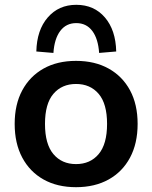

<svg xmlns="http://www.w3.org/2000/svg" viewBox="-20 -768 632 798"><path d="M296 10Q218 10 161 -22Q104 -54 72.5 -113Q41 -172 41 -253Q41 -334 72.5 -392.5Q104 -451 161 -483Q218 -515 296 -515Q374 -515 431.5 -483Q489 -451 520.5 -392.5Q552 -334 552 -253Q552 -172 520.5 -113Q489 -54 431.5 -22Q374 10 296 10ZM296 -86Q355 -86 390 -127.5Q425 -169 425 -253Q425 -337 390 -378Q355 -419 296 -419Q237 -419 202 -378Q167 -337 167 -253Q167 -169 202 -127.5Q237 -86 296 -86ZM202 -548 131 -554Q133 -643 178.5 -695.5Q224 -748 297 -748Q371 -748 416 -695.5Q461 -643 463 -554L392 -548Q388 -607 363.5 -639.5Q339 -672 297 -672Q255 -672 230.5 -639.5Q206 -607 202 -548Z"/></svg>

Font: MulishBold
Style: Bold
Weight: 700
Designer: Vernon Adams
Foundry: Vernon Adams
Version: Version 3.602; ttfautohint (v1.8.3)